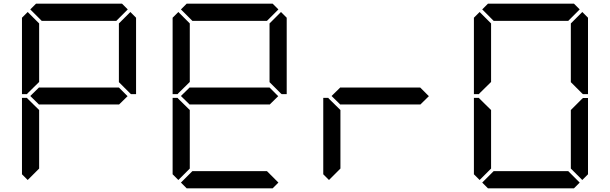

<svg xmlns="http://www.w3.org/2000/svg" viewBox="-20 -1020 3304 1040"><path d="M686 -955 717 -924V-510H690L685 -514L624 -575V-893ZM130 -45 99 -76V-490H126L130 -485L192 -424V-107ZM671 -499 624 -453V-454H192V-453L144 -500L192 -547V-546H624ZM130 -515 126 -510H99V-924L130 -955L192 -893V-576ZM144 -969 175 -1000H641L672 -969L610 -907H206Z M1502 -955 1533 -924V-510H1506L1501 -514L1440 -575V-893ZM1488 -31 1457 0H991L960 -31L1022 -93H1426ZM946 -45 915 -76V-490H942L946 -485L1008 -424V-107ZM1487 -499 1440 -453V-454H1008V-453L960 -500L1008 -547V-546H1440ZM946 -515 942 -510H915V-924L946 -955L1008 -893V-576ZM960 -969 991 -1000H1457L1488 -969L1426 -907H1022Z M1762 -45 1731 -76V-490H1758L1762 -485L1824 -424V-107ZM2303 -499 2256 -453V-454H1824V-453L1776 -500L1824 -547V-546H2256Z M3134 -955 3165 -924V-510H3138L3133 -514L3072 -575V-893ZM2578 -515 2574 -510H2547V-924L2578 -955L2640 -893V-576ZM2592 -969 2623 -1000H3089L3120 -969L3058 -907H2654ZM2578 -45 2547 -76V-490H2574L2578 -485L2640 -424V-107ZM3133 -485 3138 -489H3165V-76L3134 -45L3072 -107V-424ZM3120 -31 3089 0H2623L2592 -31L2654 -93H3058Z"/></svg>

Font: seg115
Style: Regular
Weight: 400
Designer: Keshikan(Twitter:@keshinomi_88pro)
Version: seg115 Version 0.46